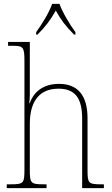

<svg xmlns="http://www.w3.org/2000/svg" viewBox="-20 -978 584 998"><path d="M168 -811V-798H175C220 -844 242 -874 270 -923C297 -874 320 -844 365 -798H372V-811C344 -849 305 -913 289 -958H251C236 -913 196 -849 168 -811ZM15 0H222V-20H208C140 -20 135 -25 135 -95V-334C135 -460 192 -517 284 -517C372 -517 407 -466 407 -361V0H520V-20H506C439 -20 435 -26 435 -94V-363C435 -486 381 -542 287 -542C195 -542 152 -491 134 -441H132C134 -455 135 -472 135 -487V-760H22V-740H44C100 -740 107 -734 107 -663V-95C107 -25 102 -20 34 -20H15Z"/></svg>

Font: Noto Serif SemiCondensed Thin
Style: Regular
Weight: 100
Width: 4
Designer: Monotype Design Team
Foundry: Monotype Imaging Inc.
Version: Version 2.015